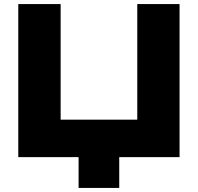

<svg xmlns="http://www.w3.org/2000/svg" viewBox="-20 -770 970 941"><path d="M365.2 151V-97.6H564.4V151ZM746.4 -183.6 652.8 -90V-750H860V0H69.6V-750H277.2V-90L183.6 -183.6Z"/></svg>

Font: Unbounded
Style: Regular
Weight: 400
Designer: Luke Prowse, Jean-Baptiste Morizot, Fátima Lázaro, Florian Runge
Foundry: NaN
Version: Version 1.701;gftools[0.9.28.dev5+ged2979d]